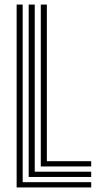

<svg xmlns="http://www.w3.org/2000/svg" viewBox="-20 -820 430 840"><path d="M52.8 0V-800H79.2V-23H379V0ZM105.5 -45.8V-800H132V-68.8H379V-45.8ZM158.5 -91.8V-800H185V-114.8H379V-91.8Z"/></svg>

Font: Big Shoulders Inline Text Thin ExtraBold
Style: Regular
Weight: 800
Version: Version 2.002